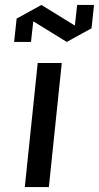

<svg xmlns="http://www.w3.org/2000/svg" viewBox="-20 -754 399 774"><path d="M229 -500 177 0H80L132 -500ZM116 -667H114L105 -585H37L47 -679L147 -734L280 -652H282L291 -734H359L349 -640L249 -585Z"/></svg>

Font: Quantico
Style: Italic
Weight: 400
Italic angle: -12°
Designer: Matt Desmond
Foundry: MADtype
Version: Version 2.002